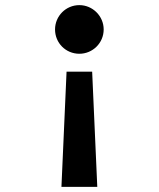

<svg xmlns="http://www.w3.org/2000/svg" viewBox="-20 -560 620 750"><path d="M340 -280H240L220 170H360ZM385 -445C385 -497 342 -540 290 -540C237 -540 195 -497 195 -445C195 -392 237 -350 290 -350C342 -350 385 -392 385 -445Z"/></svg>

Font: CommitMono-dimboump
Style: Bold
Weight: 700
Monospace: yes
Designer: Eigil Nikolajsen
Foundry: Eigil Nikolajsen
Version: Version 1.143